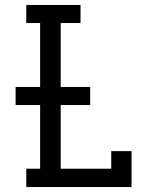

<svg xmlns="http://www.w3.org/2000/svg" viewBox="-20 -755 640 775"><path d="M86 0V-74H142V-331H43V-404H142V-662H86V-735H305V-662H225V-404H344V-331H225V-74H429V-145H511V0Z"/></svg>

Font: Iosevka Plex Etoile
Style: Regular
Weight: 400
Designer: Belleve Invis
Foundry: Belleve Invis
Version: Version 25.1.1; ttfautohint (v1.8.4)